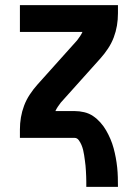

<svg xmlns="http://www.w3.org/2000/svg" viewBox="-20 -540 540 752"><path d="M318 192Q318 182 318 171.5Q318 161 317.5 150.5Q317 140 316.5 129.5Q316 119 315 109Q314 99 312.5 88.5Q311 78 309.5 67.5Q308 57 305.5 47Q303 37 299 27.5Q295 18 288.5 9Q282 0 272 0H58V-33Q58 -57 62 -80.5Q66 -104 74.5 -126.5Q83 -149 96.5 -169.5Q110 -190 126 -208L282 -382Q288 -390 293.5 -398Q299 -406 303 -415H58V-520H442V-488Q442 -463 438 -439.5Q434 -416 425.5 -393.5Q417 -371 403.5 -350.5Q390 -330 374 -312L218 -138Q212 -130 206.5 -122Q201 -114 197 -105H272Q291 -105 310 -100.5Q329 -96 344.5 -85.5Q360 -75 373 -60.5Q386 -46 395.5 -29.5Q405 -13 412.5 4.5Q420 22 425 40.5Q430 59 433.5 78Q437 97 439 116Q441 135 441.5 154Q442 173 442 192Z"/></svg>

Font: Iosevka Term Curly Extrabold
Style: Regular
Weight: 800
Designer: Belleve Invis
Foundry: Belleve Invis
Version: Version 32.3.0